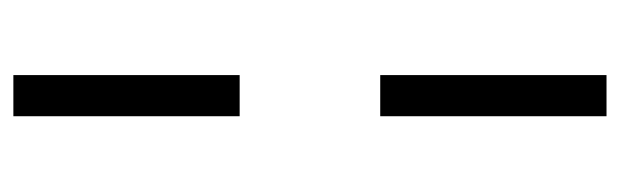

<svg xmlns="http://www.w3.org/2000/svg" viewBox="-332 -436 905 280"><g transform="rotate(90 120.0 -295.5)"><path d="M89 -193V137H149V-193ZM89 -398H149V-728H89Z"/></g></svg>

Font: Wafeq Light
Style: Regular
Weight: 300
Designer: Rasmus Andersson & Azza Alameddine
Foundry: Google & TypeTogether
Version: Version 3.000;January 28, 2025;FontCreator 15.0.0.3014 64-bi